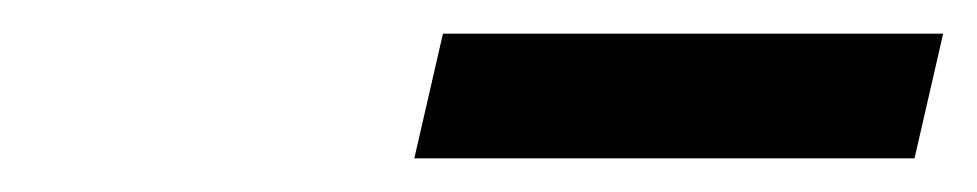

<svg xmlns="http://www.w3.org/2000/svg" viewBox="-20 -726 580 114"><path d="M243 -706H540L523 -632H226Z"/></svg>

Font: Panefresco 500wt
Style: Italic
Weight: 700
Foundry: Campivisivi & Chank Co
Version: Version 1.000